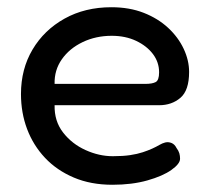

<svg xmlns="http://www.w3.org/2000/svg" viewBox="-20 -496 580 531"><path d="M291 15Q231 15 184 -5Q137 -25 104.5 -59.5Q72 -94 55 -139Q38 -184 38 -236Q38 -305 70 -359Q102 -413 158.5 -444.5Q215 -476 288 -476Q338 -476 377.5 -460.5Q417 -445 445 -419Q473 -393 488 -361Q503 -329 503 -297Q503 -246 479 -225.5Q455 -205 420 -205H131Q130 -161 154.5 -129.5Q179 -98 216.5 -81Q254 -64 292 -64Q320 -64 340 -67Q360 -70 375 -75Q390 -80 401 -85Q412 -90 420.5 -95Q429 -100 437 -102Q446 -104 454.5 -100.5Q463 -97 468 -87Q474 -79 476 -72Q478 -65 478 -57Q478 -43 454 -26Q430 -9 387.5 3Q345 15 291 15ZM131 -264H382Q401 -264 410.5 -269Q420 -274 420 -296Q420 -324 403 -346.5Q386 -369 356.5 -383Q327 -397 289 -397Q245 -397 208.5 -379.5Q172 -362 151 -332Q130 -302 131 -264Z"/></svg>

Font: Fredoka Light
Style: Regular
Weight: 400
Version: Version 2.001